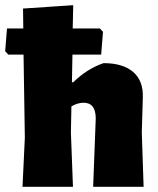

<svg xmlns="http://www.w3.org/2000/svg" viewBox="-36 -722 612 742"><path d="M51 0 60 -190 55 -511H-4L-16 -524L-9 -612H54L53 -689L247 -702L245 -612H350L362 -599L355 -511H244L242 -404H247Q300 -456 364 -478Q439 -478 478.5 -444Q518 -410 516 -346L512 -210L519 0H324L334 -264Q334 -325 287 -325Q264 -325 240 -311L238 -210L246 0Z"/></svg>

Font: Alegreya Sans Black
Style: Regular
Weight: 900
Designer: Juan Pablo del Peral
Foundry: Huerta Tipografica
Version: Version 2.007